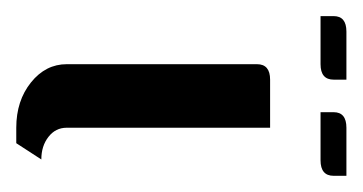

<svg xmlns="http://www.w3.org/2000/svg" viewBox="-136 -321 446 236"><g transform="rotate(90 87.0 -203.0)"><path d="M-11.2 -374V-390.1Q-11.2 -405.8 7.8 -405.8H66.9V-390.1Q66.9 -374 47.9 -374ZM106.9 -374V-390.1Q106.9 -405.8 126 -405.8H185.1V-390.1Q185.1 -374 166 -374ZM47.9 -62V-295.9Q47.9 -312 66.9 -312H126V-62Q126 -48.3 137.2 -39.6Q148.4 -30.8 165 -30.8L145 0H126Q92.8 0 70.3 -18.1Q47.9 -36.1 47.9 -62Z"/></g></svg>

Font: Hhenum
Style: Regular
Weight: 400
Designer: T. Christopher White
Version: Version 1.0